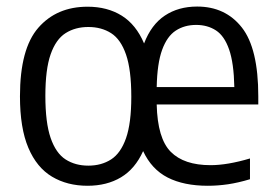

<svg xmlns="http://www.w3.org/2000/svg" viewBox="-20 -572 864 601"><path d="M254 9.5Q190.5 9.5 142.8 -19Q95 -47.5 68.8 -109.2Q42.5 -171 42.5 -270.5Q42.5 -419.5 100 -485.2Q157.5 -551 254 -551Q316 -551 361 -523Q406 -495 431 -436Q453.5 -495 496 -523.2Q538.5 -551.5 597 -551.5Q685.5 -551.5 737 -486Q788.5 -420.5 788.5 -270.5V-245H470.5Q473 -138.5 514.5 -96.8Q556 -55 639 -55Q692 -55 762.5 -76V-11Q726 0 693.8 4.8Q661.5 9.5 630.5 9.5Q555.5 9.5 505 -16.2Q454.5 -42 428 -99Q403 -43.5 358.8 -17Q314.5 9.5 254 9.5ZM594 -494Q557.5 -494 530.2 -476.2Q503 -458.5 487.5 -416Q472 -373.5 470.5 -299.5H713.5Q712 -374.5 697.2 -417Q682.5 -459.5 656 -476.8Q629.5 -494 594 -494ZM256.5 -53.5Q297.5 -53.5 327.8 -73Q358 -92.5 374.5 -139.5Q391 -186.5 391 -269Q391 -353.5 374.5 -401.2Q358 -449 327.8 -468.2Q297.5 -487.5 256.5 -487.5Q215.5 -487.5 185.2 -468.2Q155 -449 138.5 -402Q122 -355 122 -272Q122 -188 138.5 -140.2Q155 -92.5 185.2 -73Q215.5 -53.5 256.5 -53.5Z"/></svg>

Font: Encode Sans SmCnd
Style: Regular
Weight: 400
Width: 4
Designer: Multiple Designers
Foundry: Impallari Type
Version: Version 3.002; ttfautohint (v1.8.3) -l 8 -r 50 -G 200 -x 14 